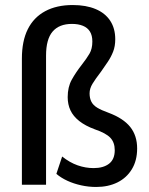

<svg xmlns="http://www.w3.org/2000/svg" viewBox="-20 -734 594 763"><path d="M362 9Q332 9 302.5 2.5Q273 -4 248 -15.5Q223 -27 204 -43L227 -112Q257 -88 288.5 -77Q320 -66 352 -66Q391 -66 413.5 -83.5Q436 -101 436 -137Q436 -168 418.5 -186.5Q401 -205 357 -220Q319 -234 295 -253Q271 -272 260 -295.5Q249 -319 249 -348Q249 -388 265 -417Q281 -446 306 -478Q324 -501 335.5 -520.5Q347 -540 347 -569Q347 -593 337.5 -608.5Q328 -624 309.5 -631.5Q291 -639 266 -639Q215 -639 189 -608.5Q163 -578 163 -513V0H67V-501Q67 -571 90.5 -618Q114 -665 159.5 -689.5Q205 -714 269 -714Q322 -714 360 -698Q398 -682 418 -651.5Q438 -621 438 -578Q438 -550 429.5 -528.5Q421 -507 408.5 -488.5Q396 -470 382 -450Q359 -420 347.5 -401Q336 -382 336 -363Q336 -344 343 -330Q350 -316 366.5 -306Q383 -296 411 -286Q470 -264 497.5 -229.5Q525 -195 525 -144Q525 -96 504 -61.5Q483 -27 446.5 -9Q410 9 362 9Z"/></svg>

Font: Nunito Sans 10pt Condensed SemiBold
Style: Regular
Weight: 600
Width: 3
Designer: Vernon Adams
Foundry: Vernon Adams
Version: Version 3.101;gftools[0.9.27]